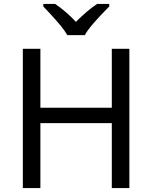

<svg xmlns="http://www.w3.org/2000/svg" viewBox="-20 -964 781 984"><path d="M643 0H553V-333H187V0H97V-714H187V-412H553V-714H643ZM325 -784Q312 -807 290 -833.5Q268 -860 244 -886Q220 -912 202 -931V-944H262Q288 -927 316 -903Q344 -879 369 -852Q396 -879 424 -903Q452 -927 478 -944H540V-931Q521 -912 496.5 -886Q472 -860 449.5 -833.5Q427 -807 415 -784Z"/></svg>

Font: Noto Sans IKEA
Style: Regular
Weight: 400
Designer: Monotype Design Team
Foundry: Monotype Imaging Inc.
Version: Version 2.001